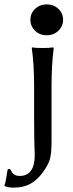

<svg xmlns="http://www.w3.org/2000/svg" viewBox="-48 -650 335 883"><path d="M108.9 -249V-96.2C108.9 -64.3 109.1 -36.4 109.6 -12.5C110.1 11.5 110.6 29.4 111.1 41.3C111.6 53.1 111.8 60.4 111.8 63C111.8 127.1 88.5 159.2 42 159.2C33.5 159.2 26.4 157.6 20.5 154.3C14.6 151 10.5 147.6 8.1 144C5.6 140.5 2.3 134.8 -2 127L-12.2 127.9C-13.8 133.8 -16 145.9 -18.6 164.3C-21.2 182.7 -24.3 195.3 -27.8 202.1L-26.9 205.1C-17.7 210.3 -3.7 212.9 15.1 212.9C43.8 212.9 68.7 207.4 89.8 196.3C111.3 184.9 130.7 167.5 147.9 144C164.9 120.9 175.9 100.6 181.2 83C186.4 65.1 189 38.1 189 2V-249C189 -319 192.4 -379.1 199.2 -429.2L196.8 -432.1L192.4 -431.6C189.1 -431 183.4 -430.4 175.3 -429.9C167.2 -429.4 158 -429.2 147.9 -429.2C124.5 -429.2 108.2 -430.2 99.1 -432.1L98.1 -429.2C105.3 -380.4 108.9 -320.3 108.9 -249ZM91.8 -559.1C91.8 -539.2 99 -522.4 113.5 -508.5C128 -494.7 145.8 -487.8 167 -487.8C188.2 -487.8 206 -494.7 220.5 -508.5C234.9 -522.4 242.2 -539.2 242.2 -559.1C242.2 -578.9 234.9 -595.7 220.5 -609.4C206 -623 188.2 -629.9 167 -629.9C145.8 -629.9 128 -623 113.5 -609.4C99 -595.7 91.8 -578.9 91.8 -559.1Z"/></svg>

Font: Linux Biolinum G
Style: Bold
Weight: 700
Designer: Philipp H. Poll
Foundry: Philipp H. Poll
Version: Version 1.1.0